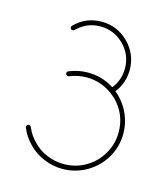

<svg xmlns="http://www.w3.org/2000/svg" viewBox="-86 -603 590 673"><g transform="rotate(15 208.5 -267.0)"><path d="M201.7 -534.2C163.6 -534.2 130.9 -520.5 104.5 -493.7C102.5 -491.7 101.6 -489.7 101.6 -487.8C101.6 -484.9 102.1 -482.9 104 -481.4C106 -479.5 107.9 -479 110.4 -479C112.8 -479 114.7 -479.5 116.7 -481.4C140.1 -504.9 168.5 -517.1 201.7 -517.1C234.9 -517.1 263.7 -504.9 287.1 -481.4C310.5 -458 322.3 -429.7 322.3 -396.5C322.3 -368.2 313.5 -343.3 296.4 -321.8C267.6 -340.3 235.8 -349.6 201.2 -349.6C177.7 -349.6 155.3 -344.7 133.3 -335.9C129.4 -334 127.9 -331.5 127.9 -327.6C127.9 -325.2 128.4 -323.2 130.4 -321.8C132.3 -319.8 134.3 -319.3 136.7 -319.3C137.7 -319.3 139.2 -319.3 140.1 -319.8C159.7 -327.6 179.7 -332 201.2 -332C234.4 -332 264.6 -322.3 292 -303.2L292.5 -302.7C293 -302.2 293.5 -302.2 293.9 -302.2C299.8 -297.4 306.2 -292 313 -286.1C343.3 -255.4 358.9 -218.3 358.9 -174.8C358.9 -146 351.6 -119.6 337.4 -95.7C323.2 -71.3 304.2 -52.2 280.3 -38.6C255.9 -24.4 229.5 -17.6 201.2 -17.6C179.7 -17.6 159.7 -21.5 140.1 -29.8C121.6 -37.1 105 -48.3 90.3 -63.5C75.7 -77.6 64.5 -94.2 56.6 -113.3C54.7 -116.7 52.2 -118.7 48.3 -118.7C45.9 -118.7 43.9 -117.7 42 -115.7C40 -113.8 39.6 -111.8 39.6 -109.9C39.6 -108.9 39.6 -107.9 40.5 -106.9C48.8 -85.9 61.5 -67.4 78.1 -50.8C93.8 -34.7 112.3 -22.5 133.3 -13.7C155.3 -4.4 177.7 0 201.2 0C232.4 0 261.7 -7.8 288.6 -23.4C315.4 -39.1 336.9 -60.1 352.5 -86.9C368.2 -113.8 376 -143.1 376 -174.8C376 -198.2 371.1 -220.7 362.3 -242.2C353.5 -263.2 340.8 -281.7 325.2 -297.9C319.8 -303.2 314.9 -307.6 310.5 -311C330.1 -335.9 339.8 -364.3 339.8 -396.5C339.8 -434.1 326.2 -466.3 299.3 -493.7C272 -520.5 239.7 -534.2 201.7 -534.2Z"/></g></svg>

Font: Mill
Style: Thin
Weight: 100
Version: Version 001.000